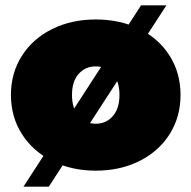

<svg xmlns="http://www.w3.org/2000/svg" viewBox="-20 -630 718 720"><path d="M21 -274Q21 -356 62 -420.5Q103 -485 175.5 -521Q248 -557 339 -557Q431 -557 503.5 -521Q576 -485 616.5 -420.5Q657 -356 657 -274Q657 -192 616.5 -127.5Q576 -63 503.5 -26.5Q431 10 339 10Q248 10 175.5 -26.5Q103 -63 62 -127.5Q21 -192 21 -274ZM428 -274Q428 -325 403 -353Q378 -381 339 -381Q300 -381 275 -353Q250 -325 250 -274Q250 -223 275 -194.5Q300 -166 339 -166Q378 -166 403 -194.5Q428 -223 428 -274ZM509 -610H604L163 70H68Z"/></svg>

Font: Montserrat Alternates Black
Style: Regular
Weight: 900
Designer: Julieta Ulanovsky
Foundry: Julieta Ulanovsky
Version: Version 7.200